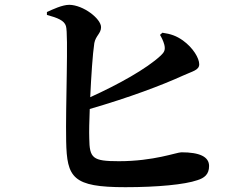

<svg xmlns="http://www.w3.org/2000/svg" viewBox="-20 -770 1040 798"><path d="M645 -625C650 -617 659 -600 663 -584C668 -563 663 -553 648 -539C589 -484 472 -419 355 -366C359 -453 365 -545 372 -591C378 -622 400 -631 400 -657C400 -692 327 -749 268 -750C239 -750 199 -731 175 -720V-708C219 -696 247 -685 254 -662C265 -630 252 -327 255 -183C258 -31 282 8 501 8C635 8 748 -3 800 -21C829 -30 849 -45 849 -80C849 -119 809 -137 734 -137C714 -137 620 -100 474 -100C365 -100 352 -112 351 -195C350 -223 351 -267 353 -317C518 -365 651 -415 741 -456C780 -474 808 -478 808 -503C808 -528 783 -571 740 -602C713 -621 690 -629 655 -634Z"/></svg>

Font: Noto Serif KR
Style: Bold
Weight: 700
Designer: Ryoko NISHIZUKA 西塚涼子 (kana & ideographs); Frank Grießhammer (Latin, Greek & Cyrillic); Wenlong ZHANG 张文龙 (bopomofo); San
Foundry: Adobe
Version: Version 2.001;hotconv 1.1.0;makeotfexe 2.6.0